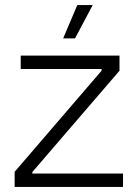

<svg xmlns="http://www.w3.org/2000/svg" viewBox="-20 -740 545 760"><path d="M277 -588 347 -720H286L230 -588ZM38 0H467V-53H108V-59L453 -460V-520H62V-467H382V-460L38 -60Z"/></svg>

Font: Fixel Display Light
Style: Regular
Weight: 300
Designer: AlfaBravo + MacPaw
Foundry: Kyrylo Tkachov, Marchela Mozhyna, Serhii Makarenko, Maria Weinstein, Zakhar Kryvoshyya
Version: Version 1.211